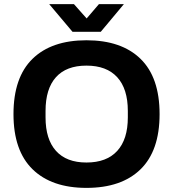

<svg xmlns="http://www.w3.org/2000/svg" viewBox="-20 -892 833 924"><path d="M216.8 -872.1H335.9L397 -803.2L456.1 -872.1H576.2L464.8 -738.8H329.1ZM396 12.2Q228.5 12.2 136.7 -77.4Q44.9 -167 44.9 -342.8Q44.9 -519.5 136.5 -608.9Q228 -698.2 396 -698.2Q564.5 -698.2 656.2 -608.9Q748 -519.5 748 -342.8Q748 -166.5 656.2 -77.1Q564.5 12.2 396 12.2ZM396 -109.9Q493.2 -109.9 544.2 -165.8Q595.2 -221.7 595.2 -327.1V-357.9Q595.2 -464.4 544.2 -520.3Q493.2 -576.2 396 -576.2Q299.3 -576.2 249.3 -520.5Q199.2 -464.8 199.2 -357.9V-327.1Q199.2 -221.7 249.5 -165.8Q299.8 -109.9 396 -109.9Z"/></svg>

Font: Archivo
Style: Bold
Weight: 700
Designer: Hector Gatti
Foundry: Omnibus-Type
Version: Version 2.001